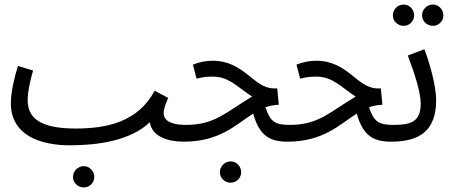

<svg xmlns="http://www.w3.org/2000/svg" viewBox="-20 -620 1994 847"><path d="M350 207C375 207 396 186 396 161C396 135 375 113 350 113C323 113 302 135 302 161C302 186 323 207 350 207Z M288 21C404 21 554 3 641 -81C650 -18 719 5 791 5C830 5 841 -12 841 -34C841 -56 829 -69 801 -69C718 -69 702 -98 702 -121C702 -135 706 -152 722 -188L662 -220C589 -81 449 -53 314 -53C151 -53 102 -103 102 -179C102 -220 118 -282 126 -309L59 -329C44 -279 28 -217 28 -164C28 -21 162 21 288 21Z M998 186C1023 186 1044 165 1044 140C1044 114 1023 92 998 92C971 92 950 114 950 140C950 165 971 186 998 186Z M791 5C950 5 1021 -71 1097 -119C1124 -20 1172 5 1248 5C1287 5 1298 -12 1298 -34C1298 -56 1286 -69 1258 -69C1192 -69 1172 -84 1151 -147C1169 -153 1188 -157 1210 -158L1203 -230H1189C1097 -230 1060 -352 917 -352C889 -352 858 -346 831 -335L847 -273C869 -278 884 -282 917 -282C990 -282 1022 -240 1092 -194C975 -124 928 -69 800 -69Z M1248 5C1407 5 1478 -71 1554 -119C1581 -20 1629 5 1705 5C1744 5 1755 -12 1755 -34C1755 -56 1743 -69 1715 -69C1649 -69 1629 -84 1608 -147C1626 -153 1645 -157 1667 -158L1660 -230H1646C1554 -230 1517 -352 1374 -352C1346 -352 1315 -346 1288 -335L1304 -273C1326 -278 1341 -282 1374 -282C1447 -282 1479 -240 1549 -194C1432 -124 1385 -69 1257 -69Z M1890 -506C1915 -506 1936 -527 1936 -552C1936 -578 1915 -600 1890 -600C1863 -600 1842 -578 1842 -552C1842 -527 1863 -506 1890 -506ZM1761 -506C1786 -506 1807 -527 1807 -552C1807 -578 1786 -600 1761 -600C1734 -600 1713 -578 1713 -552C1713 -527 1734 -506 1761 -506Z M1705 5C1834 5 1904 -45 1904 -179C1904 -239 1877 -338 1852 -403L1779 -375C1808 -299 1836 -213 1836 -163C1836 -82 1792 -69 1715 -69Z"/></svg>

Font: Noto Sans Arabic ExtCond
Style: Regular
Weight: 400
Width: 2
Designer: Monotype Design Team, Nadine Chahine, Nizar Qandah and Khaled Hosny
Foundry: Monotype Imaging Inc.
Version: Version 2.012